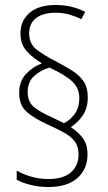

<svg xmlns="http://www.w3.org/2000/svg" viewBox="-20 -780 432 770"><path d="M57 -408Q57 -454 84 -483Q111 -512 148 -526Q111 -548 86.5 -575.5Q62 -603 62 -646Q62 -697 98.5 -728.5Q135 -760 203 -760Q238 -760 268 -752.5Q298 -745 322 -732L306 -703Q287 -713 260.5 -721Q234 -729 203 -729Q154 -729 125.5 -708Q97 -687 97 -646Q97 -604 127 -581Q157 -558 206 -533Q242 -514 270.5 -496Q299 -478 315.5 -453.5Q332 -429 332 -390Q332 -347 312.5 -318Q293 -289 264 -270Q296 -249 313.5 -224Q331 -199 331 -161Q331 -102 290.5 -66Q250 -30 174 -30Q136 -30 102.5 -38.5Q69 -47 47 -59V-96Q72 -81 105.5 -71.5Q139 -62 174 -62Q234 -62 264.5 -89Q295 -116 295 -160Q295 -194 278 -215Q261 -236 232 -251Q203 -266 166 -283Q118 -305 87.5 -331Q57 -357 57 -408ZM91 -411Q91 -371 116.5 -350.5Q142 -330 185 -311L237 -286Q261 -298 279.5 -323Q298 -348 298 -386Q298 -427 269.5 -453.5Q241 -480 178 -509Q144 -499 117.5 -475.5Q91 -452 91 -411Z"/></svg>

Font: Noto Sans Sinhala Condensed ExtraLight
Style: Regular
Weight: 200
Width: 3
Designer: Jelle Bosma - Monotype Design Team
Foundry: Monotype Imaging Inc.
Version: Version 2.006; ttfautohint (v1.8.4.7-5d5b)